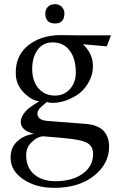

<svg xmlns="http://www.w3.org/2000/svg" viewBox="-20 -634 583 924"><path d="M353 -464H514L494 -411L379 -421Q426 -377 427 -320Q429 -275 403 -232Q377 -189 336 -168Q284 -139 233 -139Q217 -139 205 -143L177 -119Q160 -102 160 -88Q160 -65 186 -56Q198 -52 234 -50L390 -38Q505 -30 505 73Q505 152 435 210Q361 270 241 270Q151 270 91 228Q31 188 31 124Q31 69 72 39Q99 16 143 10Q80 -6 80 -47Q80 -78 116 -111Q130 -123 169 -147Q139 -148 102 -181Q57 -222 56 -278Q53 -365 116 -416Q177 -464 269 -465Q322 -465 353 -464ZM345 -289Q343 -352 319 -385Q290 -430 233 -430Q187 -430 161 -394Q135 -358 135 -303Q135 -243 165.5 -208.5Q196 -174 244 -174Q289 -174 317.5 -206.5Q346 -239 345 -289ZM428 107Q428 66 394 51Q367 38 292 31Q290 31 254.5 27.5Q219 24 188 22Q161 23 136 47Q106 72 106 113Q106 175 148 208Q186 238 246 238Q328 238 378 202Q428 166 428 107ZM290 -570Q290 -521 245 -521Q200 -521 198 -566Q197 -587 210 -600.5Q223 -614 245 -614Q264 -614 277 -601Q290 -588 290 -570Z"/></svg>

Font: GFS Didot
Style: Regular
Weight: 400
Designer: Takis Katsoulidis and George D. Matthiopoulos
Foundry: Takis Katsoulidis and George D. Matthiopoulos
Version: Version 1.0